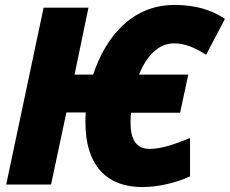

<svg xmlns="http://www.w3.org/2000/svg" viewBox="-20 -745 928 775"><path d="M555 10C614 10 686 -5 747 -33V-188C681 -161 631 -144 584 -144C535 -144 507 -175 507 -249C507 -262 507 -276 509 -290H707L740 -444H541C570 -515 617 -570 682 -570C724 -570 763 -555 812 -524L888 -669C832 -706 768 -725 684 -725C515 -725 408 -600 356 -444H281L337 -714H156L5 0H186L248 -291H326C325 -276 325 -262 325 -248C325 -91 399 10 555 10Z"/></svg>

Font: Noto Sans UI SemiCondensed Black
Style: Italic
Weight: 900
Width: 4
Italic angle: -372°
Designer: Monotype Design Team
Foundry: Monotype Imaging Inc.
Version: Version 1.901